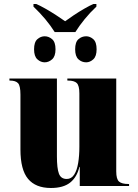

<svg xmlns="http://www.w3.org/2000/svg" viewBox="-20 -928 689 958"><path d="M253 -768Q212 -833 147 -895V-908H161Q178 -901 205.5 -885.5Q233 -870 260.5 -852Q288 -834 305 -822Q321 -834 348 -852Q375 -870 402 -885.5Q429 -901 446 -908H461V-895Q429 -865 402.5 -832.5Q376 -800 356 -768ZM203 -617Q183 -617 166.5 -632Q150 -647 150 -682Q150 -718 166.5 -732.5Q183 -747 203 -747Q223 -747 240 -732.5Q257 -718 257 -682Q257 -647 240 -632Q223 -617 203 -617ZM410 -617Q388 -617 371.5 -632Q355 -647 355 -682Q355 -718 371.5 -732.5Q388 -747 410 -747Q429 -747 445.5 -732.5Q462 -718 462 -682Q462 -647 445.5 -632Q429 -617 410 -617ZM234 10Q158 10 120 -35.5Q82 -81 82 -182V-456Q82 -500 70 -513Q58 -526 29 -526H27V-536H264V-148Q264 -88 274 -61.5Q284 -35 313 -35Q336 -35 350 -56.5Q364 -78 370 -114.5Q376 -151 376 -195V-462Q376 -501 363 -513.5Q350 -526 320 -526H316V-536H560V-73Q560 -34 574 -22Q588 -10 620 -10H624V0H378V-95H376Q364 -44 330 -17Q296 10 234 10Z"/></svg>

Font: Noto Serif Display SemiCondensed Black
Style: Regular
Weight: 900
Width: 4
Designer: Monotype Design Team
Foundry: Monotype Imaging Inc.
Version: Version 2.009